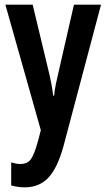

<svg xmlns="http://www.w3.org/2000/svg" viewBox="-20 -563 456 823"><path d="M3 -543H120L187 -264Q194 -236 199.5 -207.5Q205 -179 208 -153H212Q214 -176 219.5 -203Q225 -230 233 -263L297 -543H413L252 64Q226 158 187 199Q148 240 86 240Q71 240 57 238Q43 236 28 232V133Q38 136 48 138Q58 140 67 140Q97 140 112 120Q127 100 143 41L155 -5Z"/></svg>

Font: Noto Sans Devanagari UI ExtraCondensed SemiBold
Style: Regular
Weight: 600
Width: 2
Designer: Jelle Bosma - Monotype Design Team
Foundry: Monotype Imaging Inc.
Version: Version 2.004; ttfautohint (v1.8.4.7-5d5b)